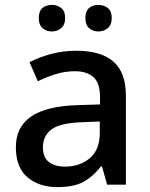

<svg xmlns="http://www.w3.org/2000/svg" viewBox="-20 -757 615 787"><path d="M293 -549Q394 -549 445 -504.5Q496 -460 496 -365V0H419L398 -75H394Q359 -31 320 -10.5Q281 10 214 10Q141 10 93 -30Q45 -70 45 -154Q45 -236 107 -279Q169 -322 297 -326L390 -329V-358Q390 -417 363 -441Q336 -465 287 -465Q246 -465 208 -453Q170 -441 135 -424L101 -502Q139 -522 188.5 -535.5Q238 -549 293 -549ZM317 -256Q226 -253 191 -226.5Q156 -200 156 -153Q156 -111 181 -92.5Q206 -74 246 -74Q307 -74 348 -108.5Q389 -143 389 -212V-259ZM139 -683Q139 -712 154.5 -724.5Q170 -737 193 -737Q214 -737 230.5 -724.5Q247 -712 247 -683Q247 -655 230.5 -641.5Q214 -628 193 -628Q170 -628 154.5 -641.5Q139 -655 139 -683ZM330 -683Q330 -712 345.5 -724.5Q361 -737 383 -737Q405 -737 421.5 -724.5Q438 -712 438 -683Q438 -655 421.5 -641.5Q405 -628 383 -628Q361 -628 345.5 -641.5Q330 -655 330 -683Z"/></svg>

Font: Noto Sans Sora Sompeng Medium
Style: Regular
Weight: 500
Designer: Monotype Design Team. David Williams.
Foundry: Monotype Imaging Inc.
Version: Version 2.101; ttfautohint (v1.8.4.7-5d5b)